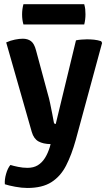

<svg xmlns="http://www.w3.org/2000/svg" viewBox="-20 -692 523 930"><path d="M347 -14.5Q327 57.5 300.2 109.8Q273.5 162 229.2 190.2Q185 218.5 112.5 218.5Q85.5 218.5 53.5 212.5Q21.5 206.5 3.5 200.5Q1.5 178 9.5 150Q17.5 122 30.5 107Q44.5 111.5 67.5 116.2Q90.5 121 113 121Q142.5 121 163 108.5Q183.5 96 197.8 73.2Q212 50.5 221.5 19.5L225 6Q189 5.5 166.2 -7.2Q143.5 -20 134 -52.5L10 -486.5Q31 -496 52.5 -500.2Q74 -504.5 90.5 -504.5Q114 -504.5 130 -492.8Q146 -481 154.5 -448L211.5 -237Q217.5 -217.5 222.8 -191.8Q228 -166 233 -141.2Q238 -116.5 241 -98.5Q242.5 -91.5 250 -91.5L348 -496.5Q359 -499 373.8 -500.2Q388.5 -501.5 401 -501.5Q418 -501.5 435.5 -499.8Q453 -498 470 -492.5L474.5 -484ZM93.5 -573.5Q87 -596 87 -622Q87 -647.5 93.5 -671.5H388Q391.5 -658 392.8 -648Q394 -638 394 -623Q394 -597 388 -573.5Z"/></svg>

Font: Signika SemiBold
Style: Regular
Weight: 600
Designer: Anna Giedry
Foundry: Anna Giedry
Version: Version 2.001